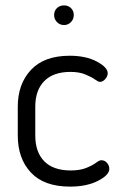

<svg xmlns="http://www.w3.org/2000/svg" viewBox="-20 -686 451 713"><path d="M240 7Q144 7 95 -45Q46 -97 46 -183V-290Q46 -374 95 -426.5Q144 -479 239 -479Q299 -479 339.5 -457.5Q380 -436 380 -414Q380 -403 371 -392.5Q362 -382 351 -382Q345 -382 332.5 -391Q320 -400 297 -409.5Q274 -419 242 -419Q178 -419 144.5 -385Q111 -351 111 -290V-183Q111 -121 144.5 -87Q178 -53 243 -53Q277 -53 300.5 -62.5Q324 -72 336.5 -81.5Q349 -91 356 -91Q369 -91 377.5 -81Q386 -71 386 -59Q386 -36 344 -14.5Q302 7 240 7ZM218 -666Q233 -666 243.5 -656Q254 -646 254 -630Q254 -615 243.5 -604Q233 -593 218 -593Q202 -593 191.5 -604Q181 -615 181 -630Q181 -646 191.5 -656Q202 -666 218 -666Z"/></svg>

Font: Dosis
Style: Regular
Weight: 400
Designer: Edgar Tolentino, Pablo Impallari, Igino Marini
Foundry: Edgar Tolentino, Pablo Impallari, Igino Marini
Version: Version 1.007